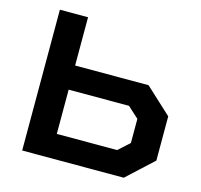

<svg xmlns="http://www.w3.org/2000/svg" viewBox="-102 -811 964 922"><g transform="rotate(15 380.0 -350.0)"><path d="M525 -120 580 -170V-290L525 -340H225V-120ZM225 -460H590L720 -340V-120L590 0H85V-700H225Z"/></g></svg>

Font: Squares Bold
Style: Regular
Weight: 400
Designer: Typetype
Foundry: Typetype
Version: Version 001.000